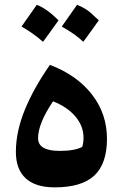

<svg xmlns="http://www.w3.org/2000/svg" viewBox="-20 -787 519 815"><path d="M211.9 8.3Q130.9 8.3 89.1 -30Q47.4 -68.4 47.4 -142.1Q47.4 -227.1 84.7 -319.3Q122.1 -411.6 191.9 -511.7Q306.2 -468.3 370.1 -386.2Q434.1 -304.2 434.1 -197.8Q434.1 -92.3 380.6 -42Q327.1 8.3 211.9 8.3ZM205.1 -356.9Q141.6 -262.7 141.6 -200.2Q141.6 -146.5 233.4 -146.5Q297.4 -146.5 329.1 -163.6Q334.5 -181.2 334.5 -202.6Q334.5 -251.5 300.3 -292.2Q266.1 -333 205.1 -356.9ZM71.3 -674.3Q74.7 -678.7 136.2 -766.6Q178.7 -750.5 228.5 -700.7Q211.9 -677.2 195.6 -654.8Q179.2 -632.3 162.6 -609.4Q121.6 -646 71.3 -674.3ZM242.2 -674.3Q264.6 -705.1 307.1 -766.6Q342.8 -752.4 365.7 -731.9Q388.7 -711.4 399.4 -700.7Q382.8 -677.2 366.5 -654.8Q350.1 -632.3 333.5 -609.4Q302.2 -640.6 242.2 -674.3Z"/></svg>

Font: Pinar DS1 Bold
Style: Regular
Weight: 700
Designer: Amin Abedi
Version: Version 3.000